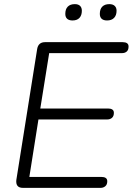

<svg xmlns="http://www.w3.org/2000/svg" viewBox="-20 -909 642 929"><path d="M91 0Q73 0 65 -9.5Q57 -19 59 -38L160 -673Q163 -689 172.5 -697Q182 -705 198 -705H574Q587 -705 594.5 -700Q602 -695 602 -684Q602 -667 593 -659.5Q584 -652 571 -652H218L175 -384H503Q516 -384 523.5 -379Q531 -374 531 -363Q531 -347 522 -339Q513 -331 499 -331H166L122 -53H470Q484 -53 491.5 -48Q499 -43 499 -32Q499 -16 489.5 -8Q480 0 467 0ZM498 -810Q481 -810 472 -818Q463 -826 463 -842Q463 -865 475 -877Q487 -889 509 -889Q526 -889 535 -880.5Q544 -872 544 -857Q544 -835 532 -822.5Q520 -810 498 -810ZM331 -810Q314 -810 305 -818Q296 -826 296 -842Q296 -865 308 -877Q320 -889 342 -889Q359 -889 367.5 -880.5Q376 -872 376 -857Q376 -835 364.5 -822.5Q353 -810 331 -810Z"/></svg>

Font: Nunito ExtraLight Light
Style: Italic
Weight: 300
Italic angle: -9°
Version: Version 3.602